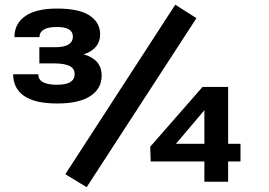

<svg xmlns="http://www.w3.org/2000/svg" viewBox="-20 -762 1127 805"><path d="M35.2 -450.7Q35.2 -391.6 80.8 -359.9Q126.5 -328.1 219.7 -328.1Q311 -328.1 358.6 -359.1Q406.2 -390.1 406.2 -444.8Q406.2 -479.5 387 -501.7Q367.7 -523.9 330.6 -534.2Q364.7 -544.9 382.3 -566.4Q399.9 -587.9 399.9 -617.2Q399.9 -667.5 356 -696.8Q312 -726.1 219.2 -726.1Q130.4 -726.1 85.4 -694.1Q40.5 -662.1 40.5 -606.4H145.5Q145.5 -627 163.6 -637.9Q181.6 -648.9 217.8 -648.9Q252.4 -648.9 269 -638.7Q285.6 -628.4 285.6 -608.9Q285.6 -586.9 267.1 -575.4Q248.5 -564 210.4 -564H145V-496.1H210.9Q252.4 -495.6 272.7 -484.9Q293 -474.1 293 -451.2Q293 -429.2 274.9 -418Q256.8 -406.7 219.2 -406.7Q179.7 -406.7 160.2 -417.5Q140.6 -428.2 140.6 -450.7ZM803.7 -686 714.8 -742.2 253.9 -31.7 343.3 22.9ZM611.8 -85H988.3V-159.2H717.8L820.3 -280.3L918.5 -397.5H829.1L609.9 -147ZM936.5 -397.5H836.9V0H936.5Z"/></svg>

Font: Roboto Flex
Style: wght 600 wdth 140 opsz 13.0 GRAD 0.00 slnt 0.00 XTRA 468 XOPQ 96 YOPQ 79 YTLC 514 YTUC 712 YTAS 750 YTDE -203.00 YTFI 738
Weight: 600
Width: 8
Designer: Berlow after Robertson
Foundry: Google
Version: Version 3.100